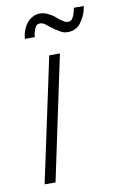

<svg xmlns="http://www.w3.org/2000/svg" viewBox="-79 -716 472 762"><g transform="rotate(-10 157.0 -335.5)"><path d="M274 -670 271 -655Q268 -642 261 -630Q254 -618 240 -619Q233 -619 224.5 -624.5Q216 -630 209 -635Q201 -642 192.5 -649Q184 -656 173 -661Q158 -670 139.5 -671Q121 -672 103 -661Q91 -654 83 -643Q75 -632 70 -620Q65 -608 63 -597L61 -582H101L103 -597Q105 -604 108.5 -614Q112 -624 119 -629Q128 -634 137 -631.5Q146 -629 152 -624Q160 -618 168.5 -611Q177 -604 186 -598Q197 -591 208 -585Q219 -579 234 -579Q267 -579 285.5 -603Q304 -627 311 -655L314 -670ZM38 0H82L188 -501H145Z"/></g></svg>

Font: Advent Pro Light
Style: Italic
Weight: 300
Italic angle: -12°
Version: Version 3.000